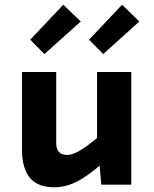

<svg xmlns="http://www.w3.org/2000/svg" viewBox="-20 -782 654 813"><path d="M536 0H409L396 -144H391V-477H536ZM407 -211 427 -103Q381 -61 344 -36Q307 -11 275 0Q243 11 210 11Q139 11 106 -29.5Q73 -70 73 -150V-477H218V-177Q218 -152 229 -139Q240 -126 265 -126Q281 -126 301.5 -135.5Q322 -145 348 -164Q374 -183 407 -211ZM108 -614 248 -762 322 -691 168 -553ZM357 -614 497 -762 570 -691 417 -553Z"/></svg>

Font: Intel One Mono Light
Style: Regular
Weight: 300
Monospace: yes
Designer: Fred Shallcrass
Foundry: Frere-Jones Type LLC
Version: Version 1.004